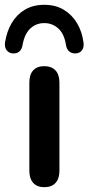

<svg xmlns="http://www.w3.org/2000/svg" viewBox="-57 -771 367 798"><path d="M127 7Q97 7 81 -11Q65 -29 65 -61V-428Q65 -461 81 -478.5Q97 -496 127 -496Q157 -496 173.5 -478.5Q190 -461 190 -428V-61Q190 -29 174 -11Q158 7 127 7ZM-4 -549Q-20 -550 -29.5 -562.5Q-39 -575 -36 -595Q-29 -640 -8.5 -675Q12 -710 46 -730.5Q80 -751 127 -751Q174 -751 208 -730.5Q242 -710 263 -675Q284 -640 290 -595Q293 -575 284 -562.5Q275 -550 258 -549Q242 -548 231 -557Q220 -566 217 -585Q210 -630 185.5 -652.5Q161 -675 127 -675Q93 -675 69 -652.5Q45 -630 37 -585Q34 -566 23.5 -557Q13 -548 -4 -549Z"/></svg>

Font: Nunito
Style: Bold
Weight: 700
Designer: Vernon Adams
Foundry: Vernon Adams
Version: Version 3.602